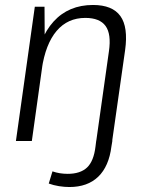

<svg xmlns="http://www.w3.org/2000/svg" viewBox="-20 -567 583 772"><path d="M259 185Q239 185 217 181.5Q195 178 176 171L191 122Q205 127 220.5 129.5Q236 132 252 132Q303 132 330 106.5Q357 81 364 22L367 -2H432L428 22Q418 102 375 143.5Q332 185 259 185ZM418 -361Q428 -430 404.5 -462.5Q381 -495 323 -495Q252 -495 207.5 -442.5Q163 -390 148 -289L108 -224L117 -285Q135 -414 195.5 -480.5Q256 -547 354 -547Q432 -547 464 -502.5Q496 -458 483 -365L431 0H367ZM120 -540H159L160 -372L108 0H44Z"/></svg>

Font: Pathway Extreme SemiCondensed ExtraLight
Style: Italic
Weight: 250
Width: 4
Italic angle: -8°
Version: Version 1.001;gftools[0.9.26]